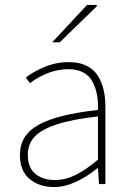

<svg xmlns="http://www.w3.org/2000/svg" viewBox="-20 -740 526 772"><path d="M198.2 12.2Q138.2 12.2 99.1 -20.3Q60.1 -52.7 60.1 -117.2Q60.1 -196.3 134.8 -238Q209.5 -279.8 374 -297.9Q375 -330.1 370.4 -356.9Q365.7 -383.8 353.5 -408.7Q341.3 -433.6 316.4 -447.8Q291.5 -461.9 255.9 -461.9Q176.3 -461.9 100.1 -405.8L84 -428.2Q113.3 -451.7 159.4 -470.9Q205.6 -490.2 257.8 -490.2Q298.3 -490.2 327.6 -475.8Q356.9 -461.4 373 -435.8Q389.2 -410.2 396.5 -379.2Q403.8 -348.1 403.8 -310.1V0H377.9L374 -64H372.1Q277.3 12.2 198.2 12.2ZM200.2 -16.1Q242.2 -16.1 283.2 -36.1Q324.2 -56.2 374 -98.1V-272Q270 -260.3 207.5 -239.5Q145 -218.8 118.4 -189.5Q91.8 -160.2 91.8 -118.2Q91.8 -65.9 122.1 -41Q152.3 -16.1 200.2 -16.1ZM189.9 -569.8 330.1 -720.2H368.2L370.1 -715.8L220.2 -569.8Z"/></svg>

Font: Source Sans 3 ExtraLight
Style: Regular
Weight: 200
Designer: Paul D. Hunt
Foundry: Adobe
Version: Version 3.052;hotconv 1.1.0;makeotfexe 2.6.0